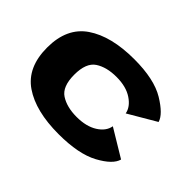

<svg xmlns="http://www.w3.org/2000/svg" viewBox="-110 -770 998 998"><g transform="rotate(45 388.5 -271.0)"><path d="M391.5 6.5Q222.5 6.5 126.8 -59Q31 -124.5 31 -270Q31 -415 128.2 -481.2Q225.5 -547.5 394.5 -547.5Q541.5 -547.5 621.8 -498.8Q702 -450 714.5 -406L562 -316.5Q555 -357 510.2 -387Q465.5 -417 394.5 -417Q322 -417 276.2 -387Q230.5 -357 230.5 -270Q230.5 -182.5 276.5 -152.8Q322.5 -123 394.5 -123Q465 -123 510 -151.5Q555 -180 562 -222L714.5 -130Q702 -82.5 620 -38Q538 6.5 391.5 6.5Z"/></g></svg>

Font: Anybody Wide
Style: Bold
Weight: 700
Width: 7
Designer: Tyler Finck
Foundry: Etcetera Type Company
Version: Version 1.000; ttfautohint (v1.8)